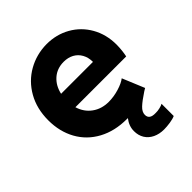

<svg xmlns="http://www.w3.org/2000/svg" viewBox="-198 -653 946 946"><g transform="rotate(-45 275.5 -179.5)"><path d="M24.4 -261.7Q24.4 -342.3 59.3 -403.8Q94.2 -465.3 153.8 -499Q213.4 -532.7 284.2 -533.2Q351.6 -533.2 407 -502Q462.4 -470.7 494.4 -414.6Q526.4 -358.4 526.4 -287.1Q525.9 -247.6 518.6 -212.9H164.6Q178.2 -167.5 214.1 -141.4Q250 -115.2 299.8 -115.2Q335 -115.2 371.3 -126.2Q407.7 -137.2 426.8 -152.3L474.6 -37.1Q468.3 -32.7 460 -28.3Q419.9 -2 399.9 16.8Q379.9 35.6 379.9 55.7Q379.9 88.4 423.8 86.9Q437.5 87.4 453.1 83.7Q468.8 80.1 476.6 75.2V160.2Q463.4 166.5 439.5 170.2Q415.5 173.8 396.5 173.8Q363.8 173.8 338.4 161.6Q313 149.4 299.1 127Q285.2 104.5 285.2 74.2Q285.2 39.1 309.6 7.8H302.7Q218.8 7.8 155.5 -26.4Q92.3 -60.5 58.3 -121.8Q24.4 -183.1 24.4 -261.7ZM383.8 -309.6Q383.8 -340.8 370.8 -364Q357.9 -387.2 335 -399.7Q312 -412.1 282.2 -412.1Q235.4 -412.1 203.6 -384Q171.9 -356 161.6 -309.6Z"/></g></svg>

Font: Reddit Sans Fudge ExtraBold
Style: Regular
Weight: 800
Designer: Stephen Hutchings
Foundry: Reddit
Version: Version 1.011